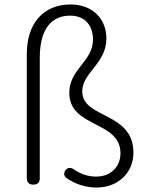

<svg xmlns="http://www.w3.org/2000/svg" viewBox="-20 -826 649 859"><path d="M158 -284V-568C158 -696 210 -756 294 -756C361 -756 396 -711 396 -649C396 -551 290 -517 290 -411C290 -252 519 -288 519 -140C519 -86 482 -36 410 -36C375 -36 344 -46 312 -67C298 -78 282 -78 272 -63C264 -50 266 -38 278 -29C316 -3 361 13 412 13C509 13 577 -54 577 -143C577 -327 348 -294 348 -417C348 -502 456 -541 456 -654C456 -740 396 -806 295 -806C175 -806 100 -722 100 -585V-292V-29C100 -10 110 0 129 0C148 0 158 -10 158 -29Z"/></svg>

Font: GenSenRounded2 TW L
Style: Regular
Weight: 300
Version: Version 2.100;PS 2.1;hotconv 16.6.51;makeotf.lib2.5.65220 DE